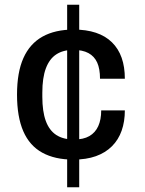

<svg xmlns="http://www.w3.org/2000/svg" viewBox="-20 -743 612 812"><path d="M264 49V-723H315V49ZM290 -68Q212 -68 158.5 -97.5Q105 -127 78.5 -188Q52 -249 52 -343Q52 -437 79 -497.5Q106 -558 159.5 -588Q213 -618 292 -618Q345 -618 385.5 -604.5Q426 -591 453.5 -564Q481 -537 494.5 -498.5Q508 -460 508 -410H403Q403 -452 391 -478.5Q379 -505 354 -518.5Q329 -532 290 -532Q247 -532 218 -513Q189 -494 174 -454Q159 -414 159 -351V-334Q159 -272 173.5 -232Q188 -192 217.5 -172.5Q247 -153 293 -153Q333 -153 358 -167.5Q383 -182 395.5 -209.5Q408 -237 408 -276H508Q508 -229 494.5 -190.5Q481 -152 453.5 -124.5Q426 -97 385.5 -82.5Q345 -68 290 -68Z"/></svg>

Font: Archivo SemiBold Medium
Style: Regular
Weight: 500
Version: Version 2.001